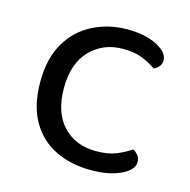

<svg xmlns="http://www.w3.org/2000/svg" viewBox="-80 -553 637 644"><g transform="rotate(15 239.0 -231.0)"><path d="M289 -408Q221 -408 176 -362Q131 -316 131 -230Q131 -145 174.5 -99Q218 -53 289 -53Q331 -53 359 -64.5Q387 -76 409 -91Q420 -85 427 -76Q434 -67 434 -54Q434 -26 392.5 -6.5Q351 13 289 13Q220 13 165.5 -13.5Q111 -40 80 -94Q49 -148 49 -230Q49 -311 81 -365.5Q113 -420 167.5 -447.5Q222 -475 287 -475Q349 -475 389.5 -454Q430 -433 430 -406Q430 -394 423 -385Q416 -376 405 -371Q383 -386 356.5 -397Q330 -408 289 -408Z"/></g></svg>

Font: Baloo Tammudu 2
Style: Regular
Weight: 400
Designer: Maithili Shingre, Omkar Shende and Ek Type
Foundry: Ek Type
Version: Version 1.700